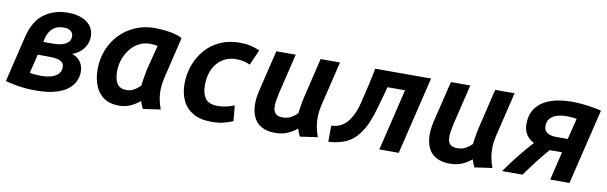

<svg xmlns="http://www.w3.org/2000/svg" viewBox="-41 -901 4039 1277"><g transform="rotate(10 1978.5 -262.0)"><path d="M213 11Q180 11 147 8Q114 5 80 -1Q46 -7 11 -17L85 -326Q112 -438 179.5 -487Q247 -536 338 -536Q421 -536 468.5 -500.5Q516 -465 516 -406Q516 -375 503 -348Q490 -321 467.5 -301.5Q445 -282 414 -271Q452 -258 471.5 -229.5Q491 -201 491 -162Q491 -132 478 -101.5Q465 -71 434 -45.5Q403 -20 349 -4.5Q295 11 213 11ZM236 -91Q268 -91 298 -98.5Q328 -106 347.5 -124Q367 -142 367 -174Q367 -191 359 -200.5Q351 -210 337 -216Q323 -222 303.5 -224Q284 -226 261 -226H189L158 -98Q172 -95 193.5 -93Q215 -91 236 -91ZM211 -316H274Q304 -316 326 -320.5Q348 -325 363 -334Q378 -343 385.5 -355.5Q393 -368 393 -384Q393 -409 375 -421.5Q357 -434 331 -434Q283 -434 255.5 -410Q228 -386 217 -343Z M778 14Q717 14 677 -13.5Q637 -41 617.5 -89.5Q598 -138 598 -198Q598 -270 622.5 -331.5Q647 -393 691.5 -439Q736 -485 796 -510.5Q856 -536 926 -536Q941 -536 972 -534Q1003 -532 1040.5 -525Q1078 -518 1112 -501L1045 -220Q1036 -183 1034.5 -146Q1033 -109 1039.5 -74.5Q1046 -40 1058 -9L940 8Q934 -4 929 -16Q924 -28 920 -42Q890 -17 855 -1.5Q820 14 778 14ZM809 -97Q836 -97 858 -108.5Q880 -120 904 -144Q906 -169 911 -198.5Q916 -228 921 -252L964 -422Q950 -425 938 -426Q926 -427 911 -427Q871 -427 837.5 -409Q804 -391 779.5 -360Q755 -329 741.5 -290.5Q728 -252 728 -210Q728 -173 736.5 -147.5Q745 -122 763 -109.5Q781 -97 809 -97Z M1403 13Q1326 13 1277.5 -16Q1229 -45 1206.5 -94.5Q1184 -144 1184 -204Q1184 -272 1206 -332Q1228 -392 1268.5 -438.5Q1309 -485 1367.5 -511.5Q1426 -538 1499 -538Q1540 -538 1573.5 -530.5Q1607 -523 1635 -510L1589 -406Q1569 -415 1547 -420.5Q1525 -426 1496 -426Q1456 -426 1423 -411Q1390 -396 1366.5 -368Q1343 -340 1331 -302Q1319 -264 1319 -218Q1319 -164 1342.5 -131Q1366 -98 1427 -98Q1459 -98 1489 -105.5Q1519 -113 1538 -122L1548 -17Q1522 -5 1486.5 4Q1451 13 1403 13Z M1835 12Q1776 12 1739.5 -9.5Q1703 -31 1686.5 -68Q1670 -105 1669.5 -151Q1669 -197 1681 -246L1748 -524H1879L1814 -254Q1808 -227 1803.5 -199.5Q1799 -172 1801.5 -149Q1804 -126 1818.5 -112Q1833 -98 1865 -98Q1894 -98 1917 -109Q1940 -120 1964 -144Q1966 -161 1968.5 -179.5Q1971 -198 1975 -217Q1979 -236 1982 -252L2047 -524H2178L2105 -220Q2096 -183 2095 -146Q2094 -109 2100.5 -74.5Q2107 -40 2119 -9L2000 8Q1994 -4 1989.5 -16.5Q1985 -29 1980 -43Q1951 -18 1915 -3Q1879 12 1835 12Z M2193 9V-100Q2235 -102 2264.5 -120Q2294 -138 2314 -169Q2345 -214 2361.5 -281.5Q2378 -349 2395 -423L2416 -524H2793L2667 0H2536L2636 -417H2517L2511 -392Q2494 -329 2478 -273.5Q2462 -218 2443.5 -172.5Q2425 -127 2399 -92Q2366 -45 2317.5 -20.5Q2269 4 2193 9Z M3014 12Q2955 12 2918.5 -9.5Q2882 -31 2865.5 -68Q2849 -105 2848.5 -151Q2848 -197 2860 -246L2927 -524H3058L2993 -254Q2987 -227 2982.5 -199.5Q2978 -172 2980.5 -149Q2983 -126 2997.5 -112Q3012 -98 3044 -98Q3073 -98 3096 -109Q3119 -120 3143 -144Q3145 -161 3147.5 -179.5Q3150 -198 3154 -217Q3158 -236 3161 -252L3226 -524H3357L3284 -220Q3275 -183 3274 -146Q3273 -109 3279.5 -74.5Q3286 -40 3298 -9L3179 8Q3173 -4 3168.5 -16.5Q3164 -29 3159 -43Q3130 -18 3094 -3Q3058 12 3014 12Z M3365 0Q3408 -62 3454.5 -119.5Q3501 -177 3541 -221Q3504 -240 3487 -269Q3470 -298 3470 -336Q3470 -392 3492 -430Q3514 -468 3552.5 -491.5Q3591 -515 3640 -525Q3689 -535 3743 -535Q3778 -535 3813 -531.5Q3848 -528 3881.5 -522.5Q3915 -517 3943 -510L3820 0H3690L3736 -192H3673Q3668 -192 3662 -192Q3656 -192 3652 -192Q3614 -148 3575 -97.5Q3536 -47 3502 0ZM3679 -286H3758L3793 -428Q3779 -431 3761.5 -432.5Q3744 -434 3723 -434Q3691 -434 3662 -425.5Q3633 -417 3615 -397.5Q3597 -378 3597 -344Q3597 -317 3618 -301.5Q3639 -286 3679 -286Z"/></g></svg>

Font: Ubuntu Sans
Style: Bold Italic
Weight: 700
Italic angle: -13.5°
Designer: Dalton Maag Ltd
Foundry: Dalton Maag Ltd
Version: Version 1.006